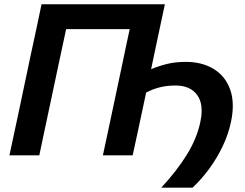

<svg xmlns="http://www.w3.org/2000/svg" viewBox="-20 -733 1156 906"><path d="M741 152.5Q815 72.5 861.8 -3.2Q908.5 -79 925 -155.5Q931.5 -185.5 931.5 -210.5Q931.5 -255.5 910.5 -284.5Q878 -329.5 808.5 -329.5Q768 -329.5 734 -321Q700 -312.5 669.5 -296L655.5 -230Q641 -164 630 -110.5Q618.5 -57 606 0H465.5Q478 -57.5 489.5 -112Q501 -166.5 515.5 -234.5L562 -454Q570 -493 577.5 -528Q585 -562.5 592 -595.5H292Q285 -562.5 277.5 -527.5Q270 -492.5 261.5 -453L215 -234Q200.5 -166 189 -112Q177.5 -58 165.5 0H24.5Q37 -58 48.5 -112Q60 -166 74.5 -234L125 -473.5Q140 -542 151.8 -597.5Q163.5 -653 176 -713H758Q745.5 -654 733.5 -598Q721.5 -542 707 -473L693 -406.5Q725.5 -420.5 766.2 -430.8Q807 -441 857 -441Q933 -441 988 -407.8Q1043 -374.5 1066 -311Q1078.5 -276 1078.5 -233.5Q1078.5 -198.5 1070 -158Q1057.5 -98.5 1030.2 -41.8Q1003 15 966.2 64.8Q929.5 114.5 888.5 152.5Z"/></svg>

Font: Heraclito SemiBold
Style: Italic
Weight: 600
Italic angle: -12°
Designer: Kostas Bartsokas (font) & Cristiano Sobral (main changes)
Foundry: Kostas Bartsokas (font) & Cristiano Sobral (main changes)
Version: Version 1.00;July 8, 2020;FontCreator 13.0.0.2655 64-bit